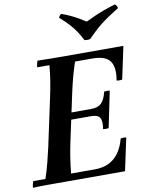

<svg xmlns="http://www.w3.org/2000/svg" viewBox="-106 -1011 850 1086"><g transform="rotate(-10 319.0 -468.5)"><path d="M-6 2Q-6 -6 -3.5 -17Q-1 -28 2 -35H72Q87 -80 98.5 -124.5Q110 -169 119 -210L179 -490Q188 -533 195 -575.5Q202 -618 206 -665H136Q136 -673 138.5 -684Q141 -695 144 -702Q178 -701 215.5 -700.5Q253 -700 287 -700H637L597 -513Q581 -510 565 -513Q574 -565 565 -597.5Q556 -630 528 -645Q500 -660 452 -660H352Q337 -614 327 -577Q317 -540 306 -490L246 -210Q238 -171 231.5 -130Q225 -89 220 -40H355Q407 -40 442 -59Q477 -78 498.5 -111Q520 -144 531 -187Q547 -190 563 -187L523 0H138Q104 0 66.5 0Q29 0 -6 2ZM442 -256Q450 -303 437.5 -321.5Q425 -340 388 -340H211L219 -380H396Q434 -380 454 -399Q474 -418 485 -464Q501 -467 517 -464L474 -256Q457 -253 442 -256ZM630 -939Q635 -935 639 -929.5Q643 -924 644 -916Q608 -893 582.5 -876Q557 -859 537.5 -843.5Q518 -828 499.5 -810.5Q481 -793 458 -770Q442 -767 426 -770Q411 -799 396.5 -821Q382 -843 361.5 -866Q341 -889 306 -920Q312 -933 322 -939Q353 -928 375 -917.5Q397 -907 416 -896Q435 -885 457 -871Q486 -885 511 -896Q536 -907 564.5 -917.5Q593 -928 630 -939Z"/></g></svg>

Font: Poltawski Nowy Medium
Style: Italic
Weight: 500
Italic angle: -12°
Version: Version 1.001;gftools[0.9.25]